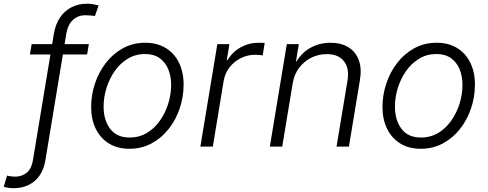

<svg xmlns="http://www.w3.org/2000/svg" viewBox="-115 -781 2602 1023"><path d="M358.4 -545.9 349.1 -490.7H44.4L53.7 -545.9ZM-42.5 221.7Q-52.2 221.7 -61.5 220.9Q-70.8 220.2 -78.9 218.3Q-86.9 216.3 -95.2 213.9L-77.1 154.3Q-69.8 157.2 -55.9 158.7Q-42 160.2 -34.2 160.2Q2.9 160.2 28.3 138.4Q53.7 116.7 60.5 72.3L171.9 -600.6Q180.7 -651.9 204.8 -687.7Q229 -723.6 266.1 -742.4Q303.2 -761.2 349.1 -761.2Q366.2 -761.2 381.1 -758.5Q396 -755.9 410.6 -752L390.6 -695.3Q382.3 -697.3 367.9 -698.5Q353.5 -699.7 339.8 -699.7Q300.3 -699.7 273.4 -674.8Q246.6 -649.9 238.3 -601.6L127 72.3Q119.1 120.6 95.9 154.1Q72.8 187.5 37.1 204.6Q1.5 221.7 -42.5 221.7Z M574.2 11.7Q511.7 11.7 466.1 -16.1Q420.4 -43.9 395.5 -94.2Q370.6 -144.5 370.6 -211.4Q370.6 -275.4 391.1 -336.4Q411.6 -397.5 449.5 -446.3Q487.3 -495.1 540.5 -524.2Q593.8 -553.2 659.2 -553.2Q722.2 -553.2 767.8 -525.4Q813.5 -497.6 838.4 -447.3Q863.3 -397 863.3 -330.1Q863.3 -265.1 842.8 -204.1Q822.3 -143.1 783.9 -94.2Q745.6 -45.4 692.4 -16.8Q639.2 11.7 574.2 11.7ZM575.7 -48.3Q627.4 -48.3 668.5 -73.2Q709.5 -98.1 738 -139.4Q766.6 -180.7 781.7 -230Q796.9 -279.3 796.9 -328.1Q796.9 -375.5 781.2 -412.8Q765.6 -450.2 734.9 -471.7Q704.1 -493.2 657.7 -493.2Q606.9 -493.2 566.2 -468.5Q525.4 -443.8 496.6 -402.8Q467.8 -361.8 452.4 -312.3Q437 -262.7 437 -212.4Q437 -141.6 471.7 -95Q506.3 -48.3 575.7 -48.3Z M952.6 0 1043 -545.9H1107.4L1093.3 -460.9H1098.1Q1121.6 -502.9 1166.3 -528.1Q1210.9 -553.2 1262.2 -553.2Q1270 -553.2 1279.3 -553Q1288.6 -552.7 1295.4 -552.2L1284.7 -485.8Q1279.8 -486.8 1269 -488Q1258.3 -489.3 1246.1 -489.3Q1204.1 -489.3 1168 -471.2Q1131.8 -453.1 1107.7 -421.9Q1083.5 -390.6 1076.7 -350.1L1019 0Z M1444.8 -338.4 1388.7 0H1322.8L1413.1 -545.9H1477.1L1456.1 -418.5L1445.8 -420.4Q1479.5 -490.7 1531.7 -522Q1584 -553.2 1645.5 -553.2Q1702.1 -553.2 1741 -529.5Q1779.8 -505.9 1796.6 -460.9Q1813.5 -416 1802.2 -351.1L1744.1 0H1678.2L1736.3 -350.1Q1747.6 -417.5 1717.5 -455.1Q1687.5 -492.7 1626 -492.7Q1582.5 -492.7 1544.2 -473.9Q1505.9 -455.1 1479.2 -420.2Q1452.6 -385.3 1444.8 -338.4Z M2126.5 11.7Q2064 11.7 2018.3 -16.1Q1972.7 -43.9 1947.8 -94.2Q1922.9 -144.5 1922.9 -211.4Q1922.9 -275.4 1943.4 -336.4Q1963.9 -397.5 2001.7 -446.3Q2039.6 -495.1 2092.8 -524.2Q2146 -553.2 2211.4 -553.2Q2274.4 -553.2 2320.1 -525.4Q2365.7 -497.6 2390.6 -447.3Q2415.5 -397 2415.5 -330.1Q2415.5 -265.1 2395 -204.1Q2374.5 -143.1 2336.2 -94.2Q2297.9 -45.4 2244.6 -16.8Q2191.4 11.7 2126.5 11.7ZM2127.9 -48.3Q2179.7 -48.3 2220.7 -73.2Q2261.7 -98.1 2290.3 -139.4Q2318.8 -180.7 2334 -230Q2349.1 -279.3 2349.1 -328.1Q2349.1 -375.5 2333.5 -412.8Q2317.9 -450.2 2287.1 -471.7Q2256.3 -493.2 2210 -493.2Q2159.2 -493.2 2118.4 -468.5Q2077.6 -443.8 2048.8 -402.8Q2020 -361.8 2004.6 -312.3Q1989.3 -262.7 1989.3 -212.4Q1989.3 -141.6 2023.9 -95Q2058.6 -48.3 2127.9 -48.3Z"/></svg>

Font: Inter Light
Style: Italic
Weight: 300
Italic angle: -9.3988°
Designer: Rasmus Andersson
Foundry: rsms
Version: Version 4.001;git-66647c0bb